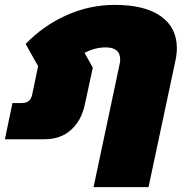

<svg xmlns="http://www.w3.org/2000/svg" viewBox="-64 -570 759 786"><path d="M425 -304Q428 -316 428 -327Q428 -376 368 -376Q326 -376 282 -354L316 -293L283 -141Q269 -76 226.5 -38Q184 0 119 0H-44L-13 -148H23Q43 -148 53.5 -156.5Q64 -165 68 -184L92 -299L41 -390Q113 -465 208 -507.5Q303 -550 406 -550Q529 -550 594.5 -503.5Q660 -457 660 -373Q660 -348 654 -321L544 196H319Z"/></svg>

Font: Prompt Black
Style: Italic
Weight: 900
Italic angle: -12°
Designer: Katatrad Team
Foundry: CadsonDemak
Version: Version 1.001